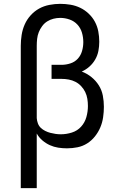

<svg xmlns="http://www.w3.org/2000/svg" viewBox="-20 -763 640 998"><path d="M88 215V-525Q88 -553 92.5 -581.5Q97 -610 108.5 -636Q120 -662 139.5 -683.5Q159 -705 183.5 -718.5Q208 -732 236.5 -737.5Q265 -743 293 -743Q320 -743 346.5 -738.5Q373 -734 397 -722.5Q421 -711 441 -692Q461 -673 473.5 -649.5Q486 -626 491 -599.5Q496 -573 496 -546Q496 -522 491.5 -498.5Q487 -475 475 -454Q463 -433 445 -417Q427 -401 405 -391Q432 -381 455 -362.5Q478 -344 493.5 -319.5Q509 -295 514.5 -266Q520 -237 520 -208Q520 -181 516 -153.5Q512 -126 501.5 -101Q491 -76 473.5 -54Q456 -32 433 -17.5Q410 -3 383 2.5Q356 8 328 8Q305 8 282.5 4.5Q260 1 239 -8.5Q218 -18 200 -33.5Q182 -49 171 -69V215ZM296 -65Q325 -65 353.5 -74Q382 -83 401.5 -104.5Q421 -126 429 -154.5Q437 -183 437 -212Q437 -231 434 -249.5Q431 -268 423 -284.5Q415 -301 402 -315Q389 -329 372.5 -337.5Q356 -346 337.5 -349.5Q319 -353 300 -353H248V-426H300Q323 -426 346 -433.5Q369 -441 384.5 -458Q400 -475 406.5 -498Q413 -521 413 -544Q413 -569 406 -593Q399 -617 382.5 -635Q366 -653 342 -661.5Q318 -670 293 -670Q275 -670 257.5 -665.5Q240 -661 225 -651.5Q210 -642 199 -627Q188 -612 181.5 -595.5Q175 -579 173 -561Q171 -543 171 -525V-149Q172 -135 177 -121.5Q182 -108 192 -98.5Q202 -89 215 -82.5Q228 -76 241.5 -72.5Q255 -69 268.5 -67Q282 -65 296 -65Z"/></svg>

Font: Iosevka Aile
Style: Regular
Weight: 400
Designer: Belleve Invis
Foundry: Belleve Invis
Version: Version 28.0.1; ttfautohint (v1.8.4)